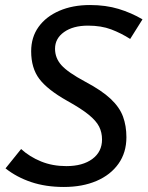

<svg xmlns="http://www.w3.org/2000/svg" viewBox="-20 -732 587 764"><path d="M386 -177Q386 -205 374.5 -228Q363 -251 333 -275.5Q303 -300 247 -331Q169 -375 136.5 -418Q104 -461 104 -528Q104 -584 133.5 -625Q163 -666 216 -689Q269 -712 338 -712Q401 -712 452 -696.5Q503 -681 547 -655L498 -577Q462 -600 422.5 -615Q383 -630 330 -630Q271 -630 235 -604.5Q199 -579 199 -538Q199 -501 224.5 -472.5Q250 -444 319 -407Q385 -372 420.5 -338.5Q456 -305 469.5 -268Q483 -231 483 -186Q483 -125 451.5 -80.5Q420 -36 364 -12Q308 12 234 12Q162 12 104 -7.5Q46 -27 2 -62L64 -139Q98 -108 143.5 -89.5Q189 -71 244 -71Q309 -71 347.5 -99.5Q386 -128 386 -177Z"/></svg>

Font: ABeeZee
Style: Italic
Weight: 400
Italic angle: -10°
Designer: Anja Meiners
Foundry: Anja Meiners
Version: Version 1.003; ttfautohint (v1.8.3)